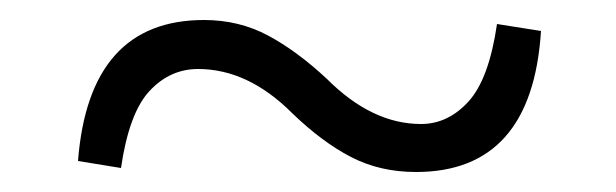

<svg xmlns="http://www.w3.org/2000/svg" viewBox="-20 -471 616 192"><path d="M307 -392Q352 -347 401 -347Q428 -347 448.5 -369.5Q469 -392 477 -447L521 -440Q512 -299 396 -299Q360 -299 331 -314Q302 -329 272 -358Q228 -402 178 -402Q150 -402 129.5 -380Q109 -358 101 -303L58 -310Q69 -451 184 -451Q219 -451 248 -435.5Q277 -420 307 -392Z"/></svg>

Font: Han-Nom Khai
Style: Regular
Weight: 400
Version: Version 1.200;June 22, 2023;FontCreator 14.0.0.2814 64-bit